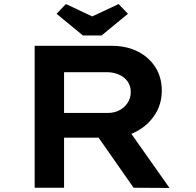

<svg xmlns="http://www.w3.org/2000/svg" viewBox="-20 -926 968 947"><path d="M151 0V-700H531Q605 -700 660.5 -671.5Q716 -643 747 -593.5Q778 -544 778 -479Q778 -413 744.5 -361Q711 -309 654 -278Q597 -247 527 -247H296V0ZM639 0 418 -316 575 -341 816 1ZM296 -369H513Q544 -369 569.5 -382.5Q595 -396 610 -419.5Q625 -443 625 -472Q625 -502 609.5 -524Q594 -546 566.5 -558Q539 -570 507 -570H296ZM389 -751 259 -858 305 -906 450 -838H420L565 -906L611 -858L481 -751Z"/></svg>

Font: Lexend Peta SemiBold
Style: Regular
Weight: 600
Designer: Bonnie Shaver-Troup, Thomas Jockin
Foundry: Lexend
Version: Version 1.007